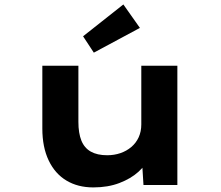

<svg xmlns="http://www.w3.org/2000/svg" viewBox="-20 -823 984 854"><path d="M395.1 10.6Q326.3 10.6 275.5 -19.9Q224.7 -50.3 196.5 -109.4Q168.3 -168.4 168.3 -251.3V-530.7H328.7V-281Q328.7 -230.8 341.9 -197.9Q355.1 -165 383.8 -148.7Q412.6 -132.5 456.6 -132.5Q488.2 -132.5 515.6 -141.9Q543 -151.3 564.1 -169.2Q585.2 -187 596.9 -212.6Q608.5 -238.2 608.5 -269.6V-530.7H768.9V0H618.2L611.4 -108.9L640.8 -120.9Q629.4 -89.3 595.7 -58.8Q562 -28.3 511 -8.9Q460 10.6 395.1 10.6ZM397.3 -588.8 349.5 -661.6 528.7 -803.2 602.3 -698.9Z"/></svg>

Font: Lexend Tera
Style: Regular
Weight: 400
Designer: Bonnie Shaver-Troup, Thomas Jockin
Foundry: Lexend
Version: Version 1.007